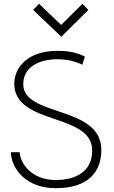

<svg xmlns="http://www.w3.org/2000/svg" viewBox="-20 -977 601 1008"><path d="M37 -178C40 -89 118 11 273 11C444 11 512 -75 512 -190C512 -425 102 -362 102 -535C102 -621 179 -666 282 -666C325 -666 373 -657 412 -637L426 -680C386 -699 349 -710 280 -710C125 -710 55 -622 55 -538C55 -317 464 -387 464 -187C464 -71 371 -32 272 -32C153 -32 88 -111 83 -178ZM154 -925 302 -784 444 -925 413 -957 301 -846 185 -957Z"/></svg>

Font: Advent Pro
Style: Light
Weight: 300
Designer: Andreas Kalpakidis
Foundry: Andreas Kalpakidis
Version: Version 2.002 2007